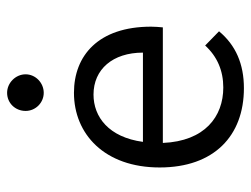

<svg xmlns="http://www.w3.org/2000/svg" viewBox="-103 -593 706 540"><g transform="rotate(-90 250.0 -323.0)"><path d="M259 -553C287 -553 311 -576 311 -604C311 -632 287 -656 259 -656C230 -656 208 -633 208 -604C208 -576 231 -553 259 -553ZM272 10C340 10 393 -13 432 -60L392 -99C361 -65 321 -48 274 -48C192 -48 123 -100 118 -218H443C444 -229 445 -240 445 -251C445 -400 363 -468 259 -468C143 -468 49 -382 49 -227C49 -74 138 10 272 10ZM121 -274C134 -370 191 -413 254 -413C325 -413 372 -359 372 -274Z"/></g></svg>

Font: Inconsolata
Style: Regular
Weight: 400
Monospace: yes
Designer: Raph Levien, Cyreal, Brenton Simpson
Foundry: Raph Levien, Cyreal, Google
Version: Version 3.100